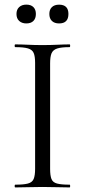

<svg xmlns="http://www.w3.org/2000/svg" viewBox="-20 -819 372 839"><path d="M199 -81Q199 -52 204.8 -37Q210.6 -22 229.2 -17Q247.8 -12 284.4 -12Q286.6 -12 286.6 -6Q286.6 0 284.4 0Q259.9 0 230.4 -1Q200.9 -2 165.2 -2Q131.5 -2 101.4 -1Q71.3 0 46.8 0Q44 0 44 -6Q44 -12 46.9 -12Q83.4 -12 102.1 -17Q120.8 -22 127.1 -37Q133.4 -52 133.4 -81V-544Q133.4 -573 127.1 -587.5Q120.9 -602 102.1 -607.5Q83.4 -613 46.8 -613Q44 -613 44 -619Q44 -625 46.8 -625Q71.3 -625 101.4 -623.5Q131.5 -622 165.2 -622Q200.9 -622 230.9 -623.5Q261 -625 284.4 -625Q286.6 -625 286.6 -619Q286.6 -613 284.4 -613Q247.9 -613 229.7 -607Q211.5 -601 205.2 -586Q199 -571 199 -542ZM95 -716.6Q75.6 -716.6 63.8 -727.5Q52 -738.4 52 -758Q52 -777.2 63.8 -788Q75.6 -798.8 95 -798.8Q115.2 -798.8 126 -788Q136.8 -777.2 136.8 -758Q136.8 -738.4 126 -727.5Q115.2 -716.6 95 -716.6ZM238.2 -716.6Q218 -716.6 206.8 -727.5Q195.6 -738.4 195.6 -758Q195.6 -777.2 206.8 -787.9Q218 -798.6 238.2 -798.6Q279 -798.6 279 -758Q279 -716.6 238.2 -716.6Z"/></svg>

Font: Cormorant Light
Style: Regular
Weight: 300
Designer: Christian Thalmann (Catharsis Fonts)
Foundry: Catharsis Fonts
Version: Version 4.000